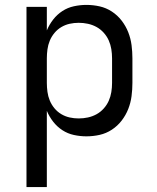

<svg xmlns="http://www.w3.org/2000/svg" viewBox="-20 -548 640 783"><path d="M88 215V-520H171V-424Q181 -448 197 -468.5Q213 -489 234.5 -503Q256 -517 281.5 -522.5Q307 -528 332 -528Q360 -528 386.5 -522Q413 -516 436 -501Q459 -486 476 -464Q493 -442 503 -416.5Q513 -391 516.5 -364Q520 -337 520 -310V-210Q520 -183 516.5 -156Q513 -129 503 -103.5Q493 -78 476 -56Q459 -34 436 -19Q413 -4 386.5 2Q360 8 332 8Q307 8 281.5 2.5Q256 -3 234.5 -17Q213 -31 197 -51.5Q181 -72 171 -96V215ZM301 -65Q320 -65 338.5 -69Q357 -73 373.5 -82Q390 -91 403 -105.5Q416 -120 423.5 -137Q431 -154 434 -172.5Q437 -191 437 -210V-310Q437 -329 434 -347.5Q431 -366 423.5 -383Q416 -400 403 -414.5Q390 -429 373.5 -438Q357 -447 338.5 -451Q320 -455 301 -455Q282 -455 264 -451Q246 -447 230 -437.5Q214 -428 202 -413.5Q190 -399 183 -382Q176 -365 173.5 -346.5Q171 -328 171 -310V-210Q171 -192 173.5 -173.5Q176 -155 183 -138Q190 -121 202 -106.5Q214 -92 230 -82.5Q246 -73 264 -69Q282 -65 301 -65Z"/></svg>

Font: Iosevka Fixed Extended
Style: Regular
Weight: 400
Width: 7
Monospace: yes
Designer: Belleve Invis
Foundry: Belleve Invis
Version: Version 24.1.1; ttfautohint (v1.8.4)